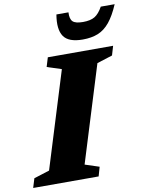

<svg xmlns="http://www.w3.org/2000/svg" viewBox="-127 -1006 827 1076"><g transform="rotate(-10 287.0 -467.5)"><path d="M247 -628 165 -654.5 181 -707H552.5L537 -654.5L449 -626.5L279.5 -79L360.5 -52.5L345.5 0H-27L-11 -52.5L77.5 -80.5ZM410 -867.5Q452.5 -867.5 477 -882.2Q501.5 -897 522.5 -935H601.5Q575 -873 545.5 -837Q516 -801 479 -786Q442 -771 391.5 -771Q311 -771 283.5 -811.5Q256 -852 270 -935H338.5Q336.5 -897 352 -882.2Q367.5 -867.5 410 -867.5Z"/></g></svg>

Font: Newsreader 6pt
Style: Bold Italic
Weight: 700
Italic angle: -17°
Designer: Hugues Gentile
Foundry: Production Type
Version: Version 1.003; ttfautohint (v1.8.3)